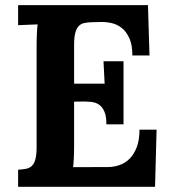

<svg xmlns="http://www.w3.org/2000/svg" viewBox="-20 -720 664 740"><path d="M265.6 -328.1V-164.1Q265.6 -150.4 265.4 -137.5Q265.1 -124.5 264.6 -112.8Q264.2 -101.1 263.4 -91.6Q262.7 -82 261.7 -75.7L396 -76.2Q418 -76.2 439.9 -83.5Q461.9 -90.8 479 -107.7Q496.1 -124.5 506.8 -152.1Q517.6 -179.7 517.6 -220.2H583.5L577.6 0H49.8V-65.9Q66.4 -66.9 79.8 -69.3Q93.3 -71.8 102.3 -80.1Q111.3 -88.4 116.2 -105.5Q121.1 -122.6 121.1 -152.8V-536.1Q121.1 -549.8 121.3 -563Q121.6 -576.2 122.1 -588.1Q122.6 -600.1 123.3 -609.9Q124 -619.6 125 -626L49.8 -623V-700.2H550.3L556.2 -506.3H490.2Q490.2 -546.9 478.8 -572.3Q467.3 -597.7 449.7 -611.8Q432.1 -626 410.6 -630.9Q389.2 -635.7 368.7 -635.3L332.5 -634.3Q316.9 -633.8 304.4 -631.1Q292 -628.4 283.4 -619.6Q274.9 -610.8 270.3 -593.8Q265.6 -576.7 265.6 -547.4V-397.5H383.3L378.9 -483.9H456.1V-240.7H390.1Q390.1 -272 382.3 -290Q374.5 -308.1 361.3 -316.9Q348.1 -325.7 330.3 -327.4Q312.5 -329.1 292 -328.6Z"/></svg>

Font: DimaFred
Style: Bold
Weight: 800
Designer: R.Balvardi
Foundry: R.Balvardi (r.balvardi@gmail.com)
Version: Version 1.00;August 2, 2018;FontCreator 11.5.0.2427 64-bit